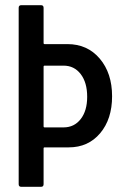

<svg xmlns="http://www.w3.org/2000/svg" viewBox="-20 -720 479 740"><path d="M240 -550Q317 -550 364.5 -494Q412 -438 412 -349Q412 -261 366 -206.5Q320 -152 245 -152H152Q148 -152 148 -148V-10Q148 0 138 0H62Q52 0 52 -10V-690Q52 -700 62 -700H138Q148 -700 148 -690V-554Q148 -550 152 -550ZM225 -229Q266 -229 291 -261Q316 -293 316 -347Q316 -402 291 -434.5Q266 -467 225 -467H152Q148 -467 148 -463V-233Q148 -229 152 -229Z"/></svg>

Font: Barlow Condensed Medium
Style: Regular
Weight: 500
Width: 3
Designer: Jeremy Tribby
Foundry: Tribby Type
Version: Version 1.422;hotconv 1.0.109;makeotfexe 2.5.65596